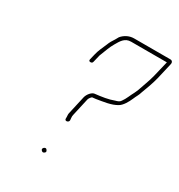

<svg xmlns="http://www.w3.org/2000/svg" viewBox="-153 -754 781 837"><g transform="rotate(30 237.5 -335.5)"><path d="M175 -27C178 -23 183 -18 191 -24C199 -30 194 -36 191 -40C184 -49 168 -35 175 -27ZM250 -336C253 -336 265 -338 268 -338C303 -344 340 -348 368 -365C385 -375 399 -400 408 -421C414 -436 422 -447 426 -462C436 -488 449 -523 456 -552L475 -634C477 -642 472 -650 463 -650H280C255 -650 233 -637 220 -621L211 -605C203 -593 196 -582 190 -566C181 -545 171 -525 166 -503L159 -474C158 -468 161 -465 167 -465C173 -465 177 -468 178 -474L185 -503C186 -508 187 -512 189 -516C197 -536 207 -565 218 -583C232 -607 244 -631 276 -631H456L437 -552C430 -523 417 -492 408 -464L400 -446C389 -426 382 -405 370 -389C365 -380 356 -377 345 -374C316 -363 286 -359 251 -355C237 -353 222 -334 218 -318L198 -229C196 -222 196 -215 197 -207V-197C198 -185 218 -190 217 -202L216 -213C215 -219 216 -224 217 -229L237 -318C238 -323 246 -334 250 -336Z"/></g></svg>

Font: Electronic
Style: ExThnIt
Weight: 100
Version: Version 1.011